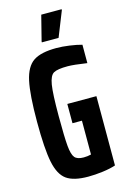

<svg xmlns="http://www.w3.org/2000/svg" viewBox="-134 -950 674 1020"><g transform="rotate(-15 203.5 -440.0)"><path d="M32 -344Q32 -493 48 -566.5Q64 -640 105.5 -668Q147 -696 232 -696Q264 -696 303.5 -690.5Q343 -685 371 -677V-576Q298 -587 265 -587Q209 -587 188 -575Q167 -563 159 -515Q151 -467 151 -344Q151 -227 155.5 -178.5Q160 -130 174 -113.5Q188 -97 223 -97Q244 -97 264 -102V-288H212V-394H372V-13Q343 -3 300.5 2.5Q258 8 220 8Q140 8 101 -20Q62 -48 47 -121.5Q32 -195 32 -344ZM166 -750 201 -888H313V-883L258 -745H166Z"/></g></svg>

Font: Saira ExtraCondensed
Style: Bold
Weight: 700
Width: 2
Designer: Hector Gatti with collaboration of the Omnibus-Type team
Foundry: Omnibus-Type
Version: Version 0.072; ttfautohint (v1.8)